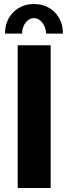

<svg xmlns="http://www.w3.org/2000/svg" viewBox="-20 -935 340 955"><path d="M68 0V-710H232V0ZM149 -845Q125 -845 107.5 -822.5Q90 -800 90 -768H5Q5 -800 15.5 -827Q26 -854 45.5 -873.5Q65 -893 91 -904Q117 -915 149 -915Q181 -915 207.5 -904Q234 -893 253 -873.5Q272 -854 282.5 -827Q293 -800 293 -768H210Q207 -802 189.5 -823.5Q172 -845 149 -845Z"/></svg>

Font: Oxford Sans
Style: Regular
Weight: 800
Designer: Matt McInerney, Pablo Impallari, Rodrigo Fuenzalida
Foundry: Matt McInerney, Pablo Impallari, Rodrigo Fuenzalida
Version: Version 3.000g; ttfautohint (v1.5) -l 8 -r 28 -G 28 -x 14 -D